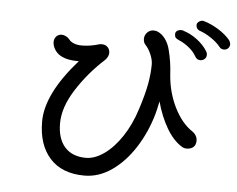

<svg xmlns="http://www.w3.org/2000/svg" viewBox="-53 -828 1106 895"><g transform="rotate(5 500.0 -380.5)"><path d="M948 -650Q931 -671 904 -689Q877 -707 854 -715Q833 -721 833 -743Q833 -750 840.5 -756.5Q848 -763 858 -764Q864 -764 866 -763Q900 -753 934 -732Q968 -711 990 -685Q995 -678 997 -667Q997 -654 989 -646.5Q981 -639 970 -639Q956 -639 948 -650ZM840 -595Q828 -617 805 -635.5Q782 -654 758 -664Q746 -669 741.5 -674.5Q737 -680 737 -691Q737 -701 745 -706.5Q753 -712 764 -712Q773 -712 777 -709Q809 -699 839.5 -676Q870 -653 888 -624Q893 -616 893 -608Q893 -595 884.5 -587.5Q876 -580 864 -580Q848 -580 840 -595ZM880 -205Q880 -184 868 -174Q856 -164 837 -164Q824 -164 815 -170Q774 -195 742.5 -248.5Q711 -302 692 -372Q684 -332 678 -311Q653 -224 607 -152.5Q561 -81 500.5 -39Q440 3 373 3Q268 3 211.5 -59.5Q155 -122 155 -231Q155 -361 301 -526H294Q200 -526 179 -587Q176 -596 176 -606Q177 -623 187 -632.5Q197 -642 211 -642Q221 -642 231.5 -636.5Q242 -631 249 -622Q255 -613 271 -606.5Q287 -600 309 -600Q347 -600 390 -613Q392 -614 402 -614Q418 -614 428.5 -603.5Q439 -593 439 -576Q439 -568 434.5 -559Q430 -550 423 -543Q347 -474 293 -389.5Q239 -305 239 -230Q239 -158 274 -119Q309 -80 373 -80Q414 -80 458 -111Q502 -142 539.5 -198.5Q577 -255 600 -328Q623 -399 632 -448.5Q641 -498 641 -541Q641 -562 630 -587.5Q619 -613 604 -629Q594 -639 594 -658Q595 -675 607 -687Q619 -699 636 -699Q648 -699 656 -695Q676 -686 691 -665.5Q706 -645 713 -618Q728 -561 731 -501Q737 -418 772 -348Q807 -278 858 -245Q868 -238 874 -227.5Q880 -217 880 -205Z"/></g></svg>

Font: Tsukimi Rounded Medium
Style: Regular
Weight: 500
Designer: Takashi Funayama
Foundry: Takashi Funayama
Version: Version 1.032; ttfautohint (v1.8.3)